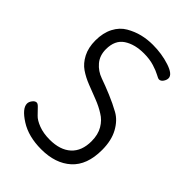

<svg xmlns="http://www.w3.org/2000/svg" viewBox="-218 -828 929 929"><g transform="rotate(45 247.0 -363.0)"><path d="M36 -101C36 -79 55.7 -55.5 95 -30.5C134.3 -5.5 183 7 241 7C305.7 7 357 -10.2 395 -44.5C433 -78.8 452 -130.3 452 -199C452 -242.3 443.8 -278.8 427.5 -308.5C411.2 -338.2 390.7 -359.8 366 -373.5C341.3 -387.2 314.7 -400 286 -412C257.3 -424 230.7 -434.3 206 -443C181.3 -451.7 160.8 -465.7 144.5 -485C128.2 -504.3 120 -528.3 120 -557C120 -598.3 133.7 -628 161 -646C188.3 -664 223 -673 265 -673C291 -673 314.2 -669.8 334.5 -663.5C354.8 -657.2 370.7 -650.8 382 -644.5C393.3 -638.2 401 -635 405 -635C413 -635 419.8 -639.2 425.5 -647.5C431.2 -655.8 434 -664 434 -672C434 -689.3 416.2 -703.8 380.5 -715.5C344.8 -727.2 306.7 -733 266 -733C240.7 -733 216.5 -730.2 193.5 -724.5C170.5 -718.8 148 -709.7 126 -697C104 -684.3 86.5 -665.5 73.5 -640.5C60.5 -615.5 54 -585.7 54 -551C54 -518.3 60.2 -490.2 72.5 -466.5C84.8 -442.8 100.5 -424.5 119.5 -411.5C138.5 -398.5 160 -387.3 184 -378L256 -350C280 -340.7 301.3 -330 320 -318C339.3 -306.7 355.2 -290.5 367.5 -269.5C379.8 -248.5 386 -223 386 -193C386 -148.3 373 -114.2 347 -90.5C321 -66.8 284.3 -55 237 -55C208.3 -55 183.2 -59.2 161.5 -67.5C139.8 -75.8 124 -85.3 114 -96L86 -125C78 -133.7 71.3 -138 66 -138C58.7 -138 51.8 -133.8 45.5 -125.5C39.2 -117.2 36 -109 36 -101Z"/></g></svg>

Font: Terminal Dosis
Style: Book
Weight: 400
Designer: EdgarTolentino, PabloImpallari, IginoMarini
Foundry: EdgarTolentino, PabloImpallari, IginoMarini
Version: Version 1.006